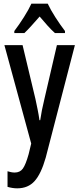

<svg xmlns="http://www.w3.org/2000/svg" viewBox="-20 -786 432 1046"><path d="M4 -540H103L173 -247Q179 -219 185 -189.5Q191 -160 195 -131H199Q206 -181 222 -247L290 -540H388L229 73Q204 161 168.5 200.5Q133 240 74 240Q61 240 48 238Q35 236 21 232V147Q30 150 40.5 152Q51 154 60 154Q89 154 104.5 132.5Q120 111 136 54L150 -4ZM240 -766Q256 -732 282 -691.5Q308 -651 334 -617V-606H279Q259 -624 238.5 -647Q218 -670 196 -696Q173 -670 151.5 -646Q130 -622 113 -606H58V-617Q84 -651 110.5 -693Q137 -735 151 -766Z"/></svg>

Font: Noto Sans Lao Looped ExtraCondensed Medium
Style: Regular
Weight: 500
Width: 2
Designer: Mark Frömberg, Ben Mitchell
Foundry: The Fontpad Ltd
Version: Version 1.002; ttfautohint (v1.8.4.7-5d5b)